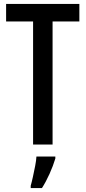

<svg xmlns="http://www.w3.org/2000/svg" viewBox="-20 -734 435 975"><path d="M247 0H148V-625H11V-714H383V-625H247ZM261 71Q250 108 231.5 149Q213 190 193 221H136V209Q141 192 147 164.5Q153 137 158.5 109Q164 81 165 61H261Z"/></svg>

Font: Noto Sans Georgian ExtraCondensed Medium
Style: Regular
Weight: 500
Width: 2
Designer: Monotype Design Team, Akaki Razmadze
Foundry: Google LLC
Version: Version 2.005; ttfautohint (v1.8.4.7-5d5b)